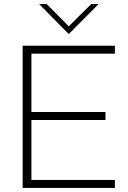

<svg xmlns="http://www.w3.org/2000/svg" viewBox="-20 -921 628 941"><path d="M91 -697H543V-658H134V-372H497V-333H134V-39H543V0H91ZM172 -901H209L317 -792L427 -901H463L317 -754Z"/></svg>

Font: Hanken Grotesk ExtraLight
Style: Regular
Weight: 200
Designer: Alfredo Marco Pradil
Foundry: Hanken Design Co.
Version: Version 3.014